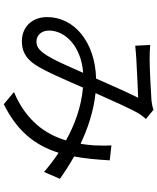

<svg xmlns="http://www.w3.org/2000/svg" viewBox="74 -866 851 1040"><g transform="rotate(90 500.0 -345.5)"><path d="M848 -514 767 -523C769 -495 768 -461 767 -431C765 -407 763 -382 758 -356C678 -394 585 -426 484 -437C526 -530 570 -632 598 -677C606 -689 615 -699 624 -710L574 -751C561 -746 543 -742 524 -740C482 -737 351 -730 298 -730C278 -730 249 -731 223 -733L227 -652C251 -654 279 -657 301 -658C347 -661 469 -666 509 -668C478 -606 440 -519 405 -440C208 -435 72 -322 72 -175C72 -91 128 -38 202 -38C254 -38 292 -56 328 -107C366 -163 415 -281 454 -369C558 -360 656 -324 740 -277C708 -169 636 -62 478 5L544 60C689 -12 766 -107 807 -237C846 -211 881 -184 911 -158L948 -244C916 -267 875 -294 827 -321C838 -379 844 -443 848 -514ZM374 -370C339 -292 301 -199 265 -152C244 -126 228 -117 205 -117C173 -117 145 -141 145 -185C145 -271 228 -359 374 -370Z"/></g></svg>

Font: Noto Sans CJK JP
Style: Regular
Weight: 400
Designer: Ryoko NISHIZUKA 西塚涼子 (kana, bopomofo & ideographs); Paul D. Hunt (Latin, Greek & Cyrillic); Sandoll Communications 산돌커뮤니
Foundry: Adobe
Version: Version 2.004;hotconv 1.0.118;makeotfexe 2.5.65603